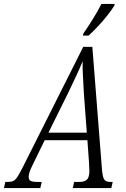

<svg xmlns="http://www.w3.org/2000/svg" viewBox="-70 -951 636 971"><path d="M-50 0 -43 -31H-29Q-13 -31 -2.5 -36Q8 -41 19 -58Q30 -75 47 -109L351 -714H397L445 -103Q448 -59 456 -45Q464 -31 487 -31H500L493 0H298L305 -31H332Q358 -31 370 -43Q382 -55 382 -88Q382 -95 381 -108.5Q380 -122 380 -132L372 -242H156L96 -119Q84 -95 79.5 -81Q75 -67 75 -57Q75 -42 84.5 -36.5Q94 -31 119 -31H141L134 0ZM277 -486 175 -280H369L354 -482Q352 -526 349.5 -565.5Q347 -605 348 -641Q333 -605 316.5 -569.5Q300 -534 277 -486ZM349 -771 352 -782Q373 -812 398 -852Q423 -892 443 -931H510L508 -922Q495 -901 473 -873Q451 -845 425.5 -818Q400 -791 378 -771Z"/></svg>

Font: Noto Serif ExtraCondensed Light
Style: Italic
Weight: 300
Width: 2
Italic angle: -12°
Designer: Monotype Design Team
Foundry: Monotype Imaging Inc.
Version: Version 2.014; ttfautohint (v1.8.4.7-5d5b)